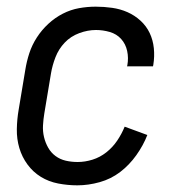

<svg xmlns="http://www.w3.org/2000/svg" viewBox="-20 -548 540 576"><path d="M212 8Q183 8 154.5 2.5Q126 -3 102.5 -17.5Q79 -32 62.5 -54.5Q46 -77 38 -104Q30 -131 30.5 -160.5Q31 -190 36 -219L56 -339Q60 -364 68 -388.5Q76 -413 90.5 -435.5Q105 -458 125 -476.5Q145 -495 168.5 -507Q192 -519 217 -523.5Q242 -528 267 -528Q292 -528 316.5 -524.5Q341 -521 362.5 -511.5Q384 -502 401.5 -486Q419 -470 429 -449Q439 -428 441.5 -403.5Q444 -379 440 -354L439 -349H361L362 -352Q366 -374 361.5 -395Q357 -416 343.5 -431Q330 -446 309.5 -452Q289 -458 268 -458Q243 -458 217.5 -448.5Q192 -439 174 -420Q156 -401 146.5 -376.5Q137 -352 133 -328L113 -208Q110 -190 109 -172Q108 -154 112 -137Q116 -120 124.5 -105Q133 -90 146.5 -80Q160 -70 177 -66Q194 -62 213 -62Q235 -62 257.5 -69Q280 -76 299 -91Q318 -106 331.5 -126Q345 -146 354 -168L422 -143Q410 -112 389 -82.5Q368 -53 340.5 -32Q313 -11 279 -1.5Q245 8 212 8Z"/></svg>

Font: Iosevka Algr
Style: Italic
Weight: 400
Italic angle: -9°
Monospace: yes
Designer: Belleve Invis
Foundry: Belleve Invis
Version: Version 26.0.2; ttfautohint (v1.8.3)